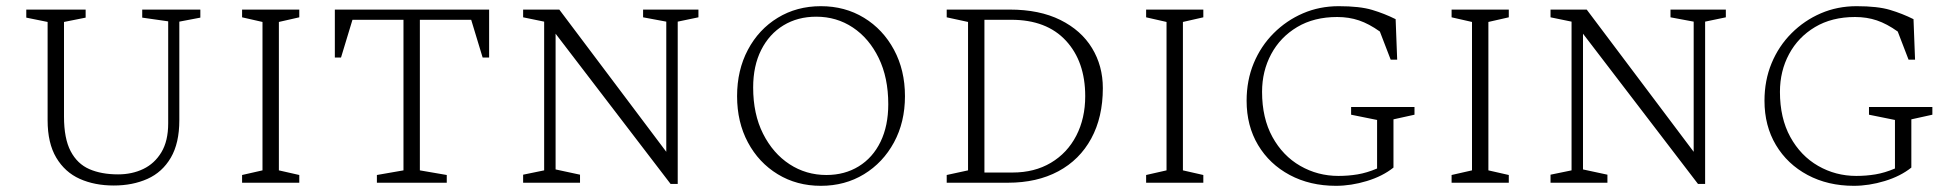

<svg xmlns="http://www.w3.org/2000/svg" viewBox="-20 -591 6320 621"><path d="M348 9Q286 9 238 -12.5Q190 -34 162 -81Q134 -128 134 -202V-520L65 -534V-560H257V-534L187 -520V-214Q187 -143 208.5 -102Q230 -61 269 -44Q308 -27 362 -27Q407 -27 443.5 -44.5Q480 -62 502 -98.5Q524 -135 524 -192V-522L440 -534V-560H628V-534L560 -521V-202Q560 -128 532.5 -81Q505 -34 457 -12.5Q409 9 348 9Z M763 0V-25L829 -40V-520L763 -535V-560H948V-535L882 -520V-40L948 -25V0Z M1199 0V-25L1285 -40V-527H1120L1083 -405H1063V-560H1562V-405H1541L1504 -527H1338V-40L1425 -25V0Z M1672 0V-26L1740 -40V-521L1672 -535V-560H1789L2135 -100V-521L2060 -535V-560H2239V-535L2172 -521V4H2149L1777 -482V-43L1856 -26V0Z M2635 10Q2557 10 2495.5 -27.5Q2434 -65 2399 -130.5Q2364 -196 2364 -280Q2364 -364 2399 -430Q2434 -496 2495.5 -533.5Q2557 -571 2635 -571Q2713 -571 2774.5 -533.5Q2836 -496 2871.5 -430Q2907 -364 2907 -280Q2907 -196 2871.5 -130.5Q2836 -65 2774.5 -27.5Q2713 10 2635 10ZM2653 -25Q2712 -25 2757.5 -53Q2803 -81 2828 -132.5Q2853 -184 2853 -254Q2853 -340 2822 -403.5Q2791 -467 2738.5 -502Q2686 -537 2620 -537Q2560 -537 2514 -509Q2468 -481 2442 -429.5Q2416 -378 2416 -308Q2416 -222 2448 -158.5Q2480 -95 2533.5 -60Q2587 -25 2653 -25Z M3042 0V-25L3111 -40V-520L3042 -535V-560H3246Q3342 -560 3409.5 -526.5Q3477 -493 3512 -435.5Q3547 -378 3547 -306Q3547 -212 3509.5 -143Q3472 -74 3403 -37Q3334 0 3240 0ZM3251 -527H3164V-33H3255Q3326 -33 3379 -64.5Q3432 -96 3461 -152Q3490 -208 3490 -280Q3490 -392 3427.5 -459.5Q3365 -527 3251 -527Z M3687 0V-25L3753 -40V-520L3687 -535V-560H3872V-535L3806 -520V-40L3872 -25V0Z M4301 10Q4217 10 4151.5 -25Q4086 -60 4049 -122Q4012 -184 4012 -265Q4012 -331 4035 -386.5Q4058 -442 4099.5 -483.5Q4141 -525 4194.5 -548Q4248 -571 4310 -571Q4378 -571 4418 -559Q4458 -547 4494 -529L4499 -398H4478L4443 -489Q4408 -514 4375.5 -525Q4343 -536 4305 -536Q4230 -536 4175.5 -503.5Q4121 -471 4091.5 -416Q4062 -361 4062 -294Q4062 -209 4095.5 -148Q4129 -87 4185.5 -54.5Q4242 -22 4309 -22Q4341 -22 4371 -27Q4401 -32 4434 -46V-203L4350 -220V-245H4555V-220L4487 -205V-49Q4452 -21 4401 -5.5Q4350 10 4301 10Z M4675 0V-25L4741 -40V-520L4675 -535V-560H4860V-535L4794 -520V-40L4860 -25V0Z M4995 0V-26L5063 -40V-521L4995 -535V-560H5112L5458 -100V-521L5383 -535V-560H5562V-535L5495 -521V4H5472L5100 -482V-43L5179 -26V0Z M5976 10Q5892 10 5826.5 -25Q5761 -60 5724 -122Q5687 -184 5687 -265Q5687 -331 5710 -386.5Q5733 -442 5774.5 -483.5Q5816 -525 5869.5 -548Q5923 -571 5985 -571Q6053 -571 6093 -559Q6133 -547 6169 -529L6174 -398H6153L6118 -489Q6083 -514 6050.5 -525Q6018 -536 5980 -536Q5905 -536 5850.5 -503.5Q5796 -471 5766.5 -416Q5737 -361 5737 -294Q5737 -209 5770.5 -148Q5804 -87 5860.5 -54.5Q5917 -22 5984 -22Q6016 -22 6046 -27Q6076 -32 6109 -46V-203L6025 -220V-245H6230V-220L6162 -205V-49Q6127 -21 6076 -5.5Q6025 10 5976 10Z"/></svg>

Font: Spectral SC ExtraLight
Style: Regular
Weight: 275
Designer: Jean-Baptiste Levee
Foundry: Production Type
Version: Version 2.001